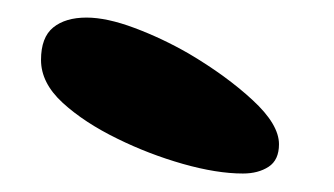

<svg xmlns="http://www.w3.org/2000/svg" viewBox="-20 -646 370 213"><path d="M249.5 -453.5Q220.5 -453.5 182.8 -464.2Q145 -475 110.5 -492Q73.5 -510 49.5 -532Q25.5 -554 25.5 -579.5Q25.5 -604.5 39 -615.5Q52.5 -626.5 76 -626.5Q98.5 -626.5 129.2 -615Q160 -603.5 189.5 -586.5Q231 -562 260.2 -535Q289.5 -508 289.5 -486Q289.5 -468.5 278 -461Q266.5 -453.5 249.5 -453.5Z"/></svg>

Font: Gluten
Style: Bold
Weight: 700
Designer: Tyler Finck
Foundry: Etcetera Type Company
Version: Version 1.204